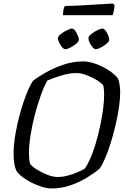

<svg xmlns="http://www.w3.org/2000/svg" viewBox="-20 -1068 711 1088"><path d="M272 0Q247 0 217 -9.5Q187 -19 158 -33.5Q129 -48 106.5 -65.5Q84 -83 74 -99Q65 -116 61 -141Q57 -166 57 -197Q57 -246 67 -306Q77 -366 93.5 -425Q110 -484 129 -533Q148 -582 167 -610Q195 -632 240 -657.5Q285 -683 339.5 -701.5Q394 -720 452 -720Q485 -720 525.5 -705Q566 -690 600 -667Q634 -644 649 -622Q655 -607 658 -586Q661 -565 661 -543Q661 -506 654 -458.5Q647 -411 635 -360Q623 -309 608 -260.5Q593 -212 576.5 -173Q560 -134 544 -112Q517 -89 475 -63Q433 -37 381 -18.5Q329 0 272 0ZM306 -65Q335 -65 366 -73.5Q397 -82 423 -93.5Q449 -105 461 -113Q483 -145 502.5 -196.5Q522 -248 537 -308.5Q552 -369 561 -427.5Q570 -486 570 -532Q570 -545 569 -558Q568 -571 566 -582Q564 -589 548 -601Q532 -613 509 -625Q486 -637 461 -645.5Q436 -654 414 -654Q373 -654 327 -640Q281 -626 249 -612Q230 -580 211.5 -528.5Q193 -477 177.5 -418Q162 -359 153 -301.5Q144 -244 144 -199Q144 -183 145.5 -168Q147 -153 150 -140Q161 -125 188.5 -107.5Q216 -90 248.5 -77.5Q281 -65 306 -65ZM523 -789Q515 -789 505 -800Q495 -811 488 -826Q481 -841 481 -851Q481 -862 497 -875Q513 -888 532 -897Q551 -906 561 -906Q569 -906 578 -894.5Q587 -883 593 -868Q599 -853 599 -843Q599 -833 584 -820.5Q569 -808 551 -798.5Q533 -789 523 -789ZM350 -789Q342 -789 332.5 -800Q323 -811 315.5 -826Q308 -841 308 -851Q308 -862 324.5 -875Q341 -888 360 -897Q379 -906 388 -906Q397 -906 405.5 -894.5Q414 -883 420.5 -868Q427 -853 427 -843Q427 -833 412 -820.5Q397 -808 379 -798.5Q361 -789 350 -789ZM337 -982Q337 -1003 340.5 -1016.5Q344 -1030 348 -1034Q376 -1034 415 -1036Q454 -1038 494.5 -1040.5Q535 -1043 568.5 -1045Q602 -1047 619 -1048L629 -1039Q628 -1020 624.5 -1004.5Q621 -989 618 -982Z"/></svg>

Font: Texturina 72pt 72pt Regular
Style: Italic
Weight: 400
Italic angle: -11°
Designer: Guillermo Torres Carreño
Foundry: Omnibus-Type
Version: Version 1.002; ttfautohint (v1.8.3)